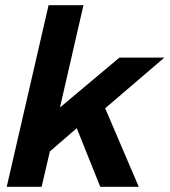

<svg xmlns="http://www.w3.org/2000/svg" viewBox="-20 -723 656 743"><path d="M303 -703 212 -307 442 -500H616L387 -304L517 0H368L277 -227L173 -137L141 0H6L168 -703Z"/></svg>

Font: Prodigy Sans SemiBold
Style: Italic
Weight: 600
Italic angle: -13°
Designer: Wei Huang
Foundry: Wei Huang
Version: Version 1.003; ttfautohint (v1.8.3)